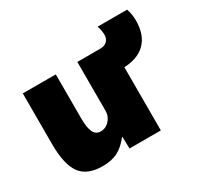

<svg xmlns="http://www.w3.org/2000/svg" viewBox="-135 -802 1036 988"><g transform="rotate(-30 383.5 -307.5)"><path d="M213 10Q122 10 82.5 -43.5Q43 -97 43 -220V-520H239V-260Q239 -202 252 -176Q265 -150 293 -150Q314 -150 330.5 -161Q347 -172 357 -190Q367 -208 367 -230V-520H563V0H377L375 -70H373Q339 -27 302.5 -8.5Q266 10 213 10ZM470 -375 473 -520H503Q529 -520 543.5 -534Q558 -548 558 -573Q558 -583 555 -599Q552 -615 548 -625H723Q729 -610 732 -591.5Q735 -573 735 -555Q735 -467 687 -421Q639 -375 548 -375Z"/></g></svg>

Font: M PLUS 2 Black
Style: Regular
Weight: 900
Designer: Coji Morishita
Foundry: UNDERFOREST DESIGN
Version: Version 1.001